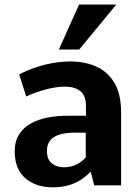

<svg xmlns="http://www.w3.org/2000/svg" viewBox="-20 -805 603 834"><path d="M209.2 8.6Q136.4 8.6 90.2 -30.7Q44 -69.9 44 -147.7Q44 -191.6 63.1 -221.4Q82.1 -251.3 114.3 -268.9Q146.4 -286.5 186.9 -294.4Q227.3 -302.2 270 -302.2H353.4V-343.7Q353.4 -389.5 329.2 -409.1Q304.9 -428.7 261.7 -428.7Q226.2 -428.7 181.5 -417.2Q136.9 -405.7 94 -385.9L63.2 -481.7Q98.8 -500 136.4 -512.6Q174 -525.2 212.1 -531.6Q250.1 -538 286.1 -538Q348.6 -538 398.3 -515.9Q447.9 -493.8 477 -445.1Q506 -396.4 506 -317V0H389.3L373.8 -59.7Q355.5 -40 332 -24.6Q308.6 -9.2 278.4 -0.3Q248.2 8.6 209.2 8.6ZM256.8 -78.4Q289.1 -78.4 313.7 -91.4Q338.4 -104.3 352.5 -121.2V-228.8H304.9Q269.6 -228.8 242.2 -221.5Q214.7 -214.2 199.3 -196.8Q183.9 -179.5 183.9 -149.3Q183.9 -111.2 205.9 -94.8Q227.9 -78.4 256.8 -78.4ZM235.6 -589.7 323.4 -785.3H485.2L323.9 -589.7Z"/></svg>

Font: Comme
Style: Regular
Weight: 400
Designer: Vernon Adams
Foundry: Vernon Adams
Version: Version 1.000;gftools[0.9.27]